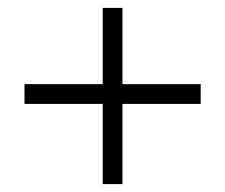

<svg xmlns="http://www.w3.org/2000/svg" viewBox="-20 -603 570 486"><path d="M42 -390H240V-583H290V-390H488V-340H290V-137H240V-340H42Z"/></svg>

Font: Lora
Style: Regular
Weight: 400
Designer: Olga Karpushina, Alexei Vanyashin (Cyrillic)
Foundry: Cyreal
Version: Version 3.005; ttfautohint (v1.8.4.7-5d5b)